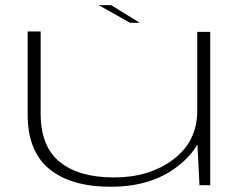

<svg xmlns="http://www.w3.org/2000/svg" viewBox="-20 -706 944 732"><path d="M740.5 0H781.5V-584.5H732V-168.5ZM135 -586H85.5V-269Q85.5 -129 168.2 -61.5Q251 6 402 6Q557.5 6 657.2 -71.8Q757 -149.5 757 -247L732 -283.5Q732 -167 640.8 -98.2Q549.5 -29.5 415 -29.5Q281 -29.5 208 -88.5Q135 -147.5 135 -273ZM476 -619H513L403.5 -686.5H356Z"/></svg>

Font: Anybody ExtraExpanded ExtraLight
Style: Regular
Weight: 250
Width: 8
Version: Version 1.113;gftools[0.9.25]